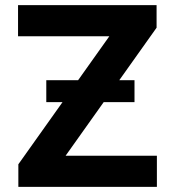

<svg xmlns="http://www.w3.org/2000/svg" viewBox="-20 -727 681 747"><path d="M51.4 -87.8 405.3 -585.8H50.2V-707H589.2V-619.2L235.3 -121.2H590.4V0H51.4ZM160.1 -415.1H503.3V-329.7H160.1Z"/></svg>

Font: Pretendard JP Variable
Style: Regular
Weight: 400
Designer: Base glyphs from Inter by Rasmus Andersson; Hangul glyphs from Noto Sans CJK(Source Han Sans) by Jang Soo-young and Kang
Foundry: Kil Hyung-jin
Version: Version 1.307;Glyphs 3.2 (3192)